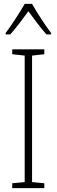

<svg xmlns="http://www.w3.org/2000/svg" viewBox="-20 -968 291 988"><path d="M145 -948H107C83 -905 37 -835 9 -798V-791H33C62 -823 99 -873 126 -910C154 -872 189 -824 219 -791H243V-798C220 -827 170 -903 145 -948ZM208 0V-25L145 -31V-682L208 -689V-714H43V-689L107 -682V-31L43 -25V0Z"/></svg>

Font: Noto Sans Georgian Condensed ExtraLight
Style: Regular
Weight: 200
Width: 3
Designer: Monotype Design Team, Akaki Razmadze
Foundry: Google LLC
Version: Version 2.005